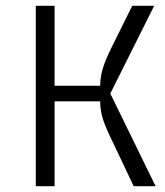

<svg xmlns="http://www.w3.org/2000/svg" viewBox="-20 -645 570 665"><path d="M519 0H443L372 -150Q350 -194 338.5 -226.5Q327 -259 327 -294H169V0H104V-625H169V-348H327Q327 -383 339 -417Q351 -451 372 -492L438 -625H514L362 -321Z"/></svg>

Font: Changa ExtraLight
Style: Regular
Weight: 275
Designer: Eduardo Rodriguez Tunni
Foundry: Eduardo Rodriguez Tunni
Version: Version 2.002; ttfautohint (v1.5) -l 8 -r 50 -G 200 -x 14 -H